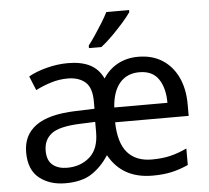

<svg xmlns="http://www.w3.org/2000/svg" viewBox="-54 -824 972 892"><g transform="rotate(-5 432.0 -378.0)"><path d="M603 -546Q668 -546 715 -516Q762 -486 787.5 -432Q813 -378 813 -306V-252H470Q472 -156 511.5 -110.5Q551 -65 625 -65Q675 -65 713 -74.5Q751 -84 789 -102V-25Q749 -7 710.5 1.5Q672 10 622 10Q481 10 419 -103Q385 -51 339 -20.5Q293 10 216 10Q143 10 94.5 -28.5Q46 -67 46 -149Q46 -229 106 -272.5Q166 -316 290 -320L380 -323V-357Q380 -422 349.5 -448Q319 -474 268 -474Q228 -474 189.5 -462Q151 -450 118 -433L91 -499Q126 -519 176 -532Q226 -545 275 -545Q337 -545 377.5 -524.5Q418 -504 439 -459Q465 -500 507 -523Q549 -546 603 -546ZM602 -474Q544 -474 510.5 -434.5Q477 -395 472 -321H720Q720 -390 691.5 -432Q663 -474 602 -474ZM378 -262 303 -259Q209 -255 173 -227Q137 -199 137 -148Q137 -103 162.5 -82Q188 -61 230 -61Q293 -61 335.5 -98.5Q378 -136 378 -214ZM580 -766V-756Q568 -738 543 -709.5Q518 -681 489.5 -652.5Q461 -624 437 -606H379V-618Q394 -637 411.5 -663Q429 -689 446 -716.5Q463 -744 474 -766Z"/></g></svg>

Font: Noto IKEA Simplified Chinese
Style: Regular
Weight: 400
Designer: Monotype Design Team
Foundry: Monotype Imaging Inc.
Version: Version 1.100